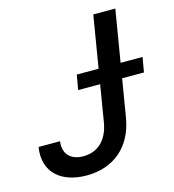

<svg xmlns="http://www.w3.org/2000/svg" viewBox="-109 -818 832 920"><g transform="rotate(-15 306.5 -358.5)"><path d="M437.9 -727.3 395.2 -469.5H286.9L274.1 -396H383.2L353 -213.8C338.8 -130 288.4 -83.1 217.3 -83.1C154.5 -83.1 118.3 -119.3 126.8 -181.8H20.2C0.7 -59.3 83.1 9.9 208.5 9.9C343 9.9 438.2 -69.6 461.3 -209.5L492.2 -396H600.5L613.3 -469.5H504.3L547.2 -727.3Z"/></g></svg>

Font: Margiela Sans Medium
Style: Italic
Weight: 500
Italic angle: -9.39999°
Designer: Stefan Endress, Andreas Faust
Version: Version 1.100;FEAKit 1.0